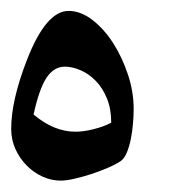

<svg xmlns="http://www.w3.org/2000/svg" viewBox="-20 -374 347 343"><path d="M40 -169.4Q76.2 -138.7 115.2 -138.7Q128.9 -138.7 146.7 -143.1Q164.6 -147.5 178.7 -154.8Q178.7 -179.7 170.9 -198.5Q163.1 -217.3 150.9 -229.7Q138.7 -242.2 124 -248.5Q109.4 -254.9 95.7 -254.9Q76.2 -254.9 63 -234.9Q49.8 -214.8 40 -169.4ZM88.4 -51.3Q72.3 -51.3 56.4 -58.3Q40.5 -65.4 28.1 -77.9Q15.6 -90.3 7.8 -107.2Q0 -124 0 -144Q0 -194.3 27.8 -266.1Q62 -354.5 102.5 -354.5Q124 -354.5 144.8 -338.6Q165.5 -322.8 181.9 -297.4Q198.2 -272 208.5 -241Q218.8 -210 218.8 -179.7Q218.8 -167 217.5 -152.6Q216.3 -138.2 213.6 -125Q210.9 -111.8 206.5 -101.3Q202.1 -90.8 195.8 -86.4Q187.5 -80.6 173.3 -74.5Q159.2 -68.4 143.6 -63.2Q127.9 -58.1 113 -54.7Q98.1 -51.3 88.4 -51.3Z"/></svg>

Font: XB Niloofar
Style: Regular
Weight: 400
Designer: Behnam
Foundry: Irmug
Version: Version 7.201 2008